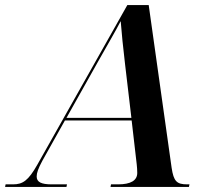

<svg xmlns="http://www.w3.org/2000/svg" viewBox="-79 -734 823 754"><path d="M-59 0H182L184 -10H124C83 -10 65 -19 65 -41C65 -55 71 -72 87 -102L176 -261H438L458 -88C459 -79 460 -66 460 -55C460 -25 434 -10 385 -10H357L355 0H663L665 -10H656C615 -10 603 -22 595 -75L505 -714H421L68 -88C32 -24 10 -10 -28 -10H-57ZM306 -492C339 -551 374 -610 395 -651C398 -609 405 -542 412 -483L437 -271H182Z"/></svg>

Font: Noto Serif Display SemiBold
Style: Italic
Weight: 600
Italic angle: -12°
Designer: Monotype Design Team
Foundry: Monotype Imaging Inc.
Version: Version 2.009